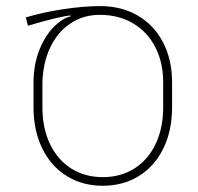

<svg xmlns="http://www.w3.org/2000/svg" viewBox="-20 -591 640 621"><path d="M88.4 -244.1V-324.2Q88.4 -392.6 115.5 -448.2Q142.6 -503.9 187.5 -530.3Q190.9 -532.2 197 -534.7Q203.1 -537.1 208.5 -538.1L208 -541Q170.9 -537.6 70.3 -507.8L63.5 -534.7Q118.7 -551.3 184.8 -561.3Q251 -571.3 303.7 -571.3Q373 -571.3 425.8 -540.5Q478.5 -509.8 507.6 -453.6Q536.6 -397.5 536.6 -324.2V-244.1Q536.6 -168.9 508.5 -111.3Q480.5 -53.7 429.7 -22Q378.9 9.8 312.5 9.8Q246.1 9.8 195.3 -22Q144.5 -53.7 116.5 -111.3Q88.4 -168.9 88.4 -244.1ZM507.8 -244.1V-324.2Q507.8 -389.2 482.2 -438.7Q456.5 -488.3 410.2 -515.6Q363.8 -543 302.7 -543Q250 -543 208.5 -515.6Q167 -488.3 143.1 -438.7Q119.1 -389.2 117.2 -324.2V-244.1Q117.2 -176.8 141.6 -125.5Q166 -74.2 210.2 -46.1Q254.4 -18.1 312.5 -18.1Q370.6 -18.1 414.8 -46.1Q459 -74.2 483.4 -125.5Q507.8 -176.8 507.8 -244.1Z"/></svg>

Font: Heebo Thin
Style: Regular
Weight: 250
Designer: Oded Ezer
Foundry: Meir Sadan
Version: Version 2.001; ttfautohint (v1.5.14-ce02) -l 8 -r 50 -G 200 